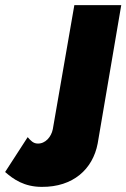

<svg xmlns="http://www.w3.org/2000/svg" viewBox="-191 -480 493 749"><path d="M-83 55 -171 191C-139 219 -97 249 -28 249C94 250 171 180 190 80L282 -460H99L15 24C9 54 -14 81 -44 80C-61 80 -72 68 -83 55Z"/></svg>

Font: Jost* Black
Style: Italic
Weight: 900
Italic angle: -10°
Version: Version 3.7